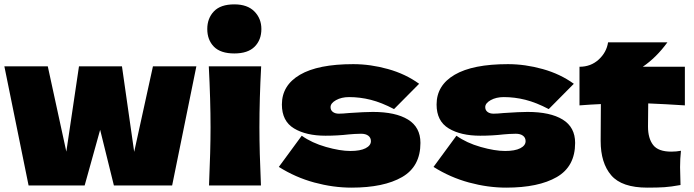

<svg xmlns="http://www.w3.org/2000/svg" viewBox="-20 -850 3179 880"><path d="M595 -154 681 -546H880L769 0H502L439 -255L368 0H111L0 -546H199L284 -155L342 -546H539Z M930 -717Q930 -766 960.5 -798Q991 -830 1054 -830Q1114 -830 1146 -797.5Q1178 -765 1178 -717Q1178 -667 1147 -636Q1116 -605 1054 -605Q991 -605 960.5 -636Q930 -667 930 -717ZM938 0Q945 -161 945 -266Q945 -391 937 -546H1177Q1169 -397 1169 -266Q1169 -156 1176 0Z M1258 -85 1363 -228Q1409 -195 1474 -176.5Q1539 -158 1586 -158Q1631 -158 1655.5 -170.5Q1680 -183 1680 -203Q1680 -219 1668 -228Q1656 -237 1635 -237Q1622 -237 1605.5 -236Q1589 -235 1579 -234Q1527 -228 1472 -228Q1383 -228 1327.5 -261.5Q1272 -295 1272 -371Q1272 -459 1355 -507.5Q1438 -556 1599 -556Q1678 -556 1758.5 -533.5Q1839 -511 1901 -466L1786 -350Q1729 -380 1679.5 -392.5Q1630 -405 1580 -405Q1545 -405 1520 -391Q1495 -377 1495 -359Q1495 -345 1505.5 -337Q1516 -329 1533 -329Q1550 -329 1580 -332Q1653 -337 1689 -337Q1793 -337 1850 -302Q1907 -267 1907 -195Q1907 -87 1823 -38.5Q1739 10 1591 10Q1507 10 1420.5 -13.5Q1334 -37 1258 -85Z M1967 -85 2072 -228Q2118 -195 2183 -176.5Q2248 -158 2295 -158Q2340 -158 2364.5 -170.5Q2389 -183 2389 -203Q2389 -219 2377 -228Q2365 -237 2344 -237Q2331 -237 2314.5 -236Q2298 -235 2288 -234Q2236 -228 2181 -228Q2092 -228 2036.5 -261.5Q1981 -295 1981 -371Q1981 -459 2064 -507.5Q2147 -556 2308 -556Q2387 -556 2467.5 -533.5Q2548 -511 2610 -466L2495 -350Q2438 -380 2388.5 -392.5Q2339 -405 2289 -405Q2254 -405 2229 -391Q2204 -377 2204 -359Q2204 -345 2214.5 -337Q2225 -329 2242 -329Q2259 -329 2289 -332Q2362 -337 2398 -337Q2502 -337 2559 -302Q2616 -267 2616 -195Q2616 -87 2532 -38.5Q2448 10 2300 10Q2216 10 2129.5 -13.5Q2043 -37 1967 -85Z M3119 -367Q3027 -373 2951 -376L2950 -270Q2950 -216 2973.5 -185.5Q2997 -155 3057 -155Q3080 -155 3101 -159Q3097 -122 3097 -84Q3097 -66 3099 -2Q3055 6 3025 8Q2995 10 2947 10Q2830 10 2781.5 -46.5Q2733 -103 2733 -204L2734 -373Q2687 -371 2636 -367V-544Q2688 -544 2724 -577Q2760 -610 2767 -656H3039Q2988 -586 2926 -544H3119Z"/></svg>

Font: Mantou Sans
Style: Regular
Weight: 400
Designer: Mant0u / artakana
Foundry: Mant0u / artakana
Version: Version 1.001;October 22, 2023;FontCreator 14.0.0.2901 64-bi